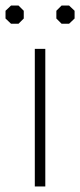

<svg xmlns="http://www.w3.org/2000/svg" viewBox="-31 -675 290 695"><path d="M95 -498H133V0H95ZM-11 -608V-636L9 -655H36L55 -636V-608L36 -589H9ZM173 -608V-636L192 -655H219L239 -636V-608L219 -589H192Z"/></svg>

Font: Chakra Petch ExtraLight
Style: Regular
Weight: 275
Designer: Katatrad Aksorn Co.,Ltd.
Foundry: Cadson Demak Co.,Ltd.
Version: Version 1.000; ttfautohint (v1.6)